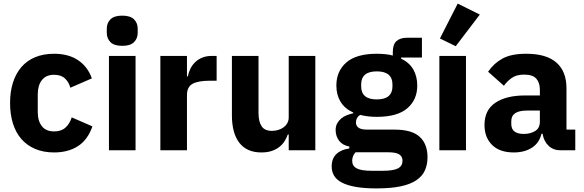

<svg xmlns="http://www.w3.org/2000/svg" viewBox="-20 -836 3250 1068"><path d="M281 12Q222 12 176 -7.5Q130 -27 99 -62.5Q68 -98 52 -149Q36 -200 36 -263Q36 -326 52 -376.5Q68 -427 99 -463Q130 -499 176 -518Q222 -537 281 -537Q361 -537 414.5 -501Q468 -465 491 -400L371 -348Q364 -378 342 -399Q320 -420 281 -420Q236 -420 213 -390.5Q190 -361 190 -311V-213Q190 -163 213 -134Q236 -105 281 -105Q321 -105 344.5 -126.5Q368 -148 379 -183L494 -133Q468 -58 413.5 -23Q359 12 281 12Z M660 -581Q615 -581 594.5 -601.5Q574 -622 574 -654V-676Q574 -708 594.5 -728.5Q615 -749 660 -749Q705 -749 725.5 -728.5Q746 -708 746 -676V-654Q746 -622 725.5 -601.5Q705 -581 660 -581ZM586 -525H734V0H586Z M872 0V-525H1020V-411H1025Q1029 -433 1039 -453.5Q1049 -474 1065.5 -490Q1082 -506 1105 -515.5Q1128 -525 1159 -525H1185V-387H1148Q1083 -387 1051.5 -370Q1020 -353 1020 -307V0Z M1586 -88H1581Q1574 -68 1562.5 -50Q1551 -32 1533 -18Q1515 -4 1490.5 4Q1466 12 1434 12Q1353 12 1311.5 -41.5Q1270 -95 1270 -195V-525H1418V-208Q1418 -160 1435 -134Q1452 -108 1493 -108Q1510 -108 1527 -113Q1544 -118 1557 -127.5Q1570 -137 1578 -151Q1586 -165 1586 -184V-525H1734V0H1586Z M2358 38Q2358 80 2343.5 112Q2329 144 2296 166.5Q2263 189 2208.5 200.5Q2154 212 2074 212Q2006 212 1958.5 203.5Q1911 195 1881.5 179.5Q1852 164 1838.5 141.5Q1825 119 1825 90Q1825 46 1851 21Q1877 -4 1923 -10V-21Q1885 -28 1866 -53.5Q1847 -79 1847 -113Q1847 -134 1855.5 -149.5Q1864 -165 1877.5 -176.5Q1891 -188 1909 -195Q1927 -202 1945 -206V-210Q1897 -232 1874 -270.5Q1851 -309 1851 -360Q1851 -440 1906.5 -488.5Q1962 -537 2076 -537Q2128 -537 2165 -527V-547Q2165 -589 2185.5 -607.5Q2206 -626 2244 -626H2327V-516H2211V-510Q2257 -488 2279 -449.5Q2301 -411 2301 -360Q2301 -281 2245.5 -233.5Q2190 -186 2076 -186Q2025 -186 1983 -197Q1960 -182 1960 -155Q1960 -136 1974.5 -125.5Q1989 -115 2023 -115H2175Q2271 -115 2314.5 -75Q2358 -35 2358 38ZM2219 58Q2219 35 2201 23Q2183 11 2138 11H1958Q1948 21 1943.5 33.5Q1939 46 1939 58Q1939 87 1964 100.5Q1989 114 2049 114H2109Q2169 114 2194 100.5Q2219 87 2219 58ZM2076 -283Q2120 -283 2141.5 -301.5Q2163 -320 2163 -355V-367Q2163 -402 2141.5 -420.5Q2120 -439 2076 -439Q2032 -439 2010.5 -420.5Q1989 -402 1989 -367V-355Q1989 -320 2010.5 -301.5Q2032 -283 2076 -283Z M2424 0V-525H2572V0ZM2515 -579 2427 -622 2526 -816 2649 -755Z M3098 0Q3058 0 3031.5 -25Q3005 -50 2998 -92H2992Q2980 -41 2939 -14.5Q2898 12 2838 12Q2759 12 2717 -30Q2675 -72 2675 -141Q2675 -224 2735.5 -264.5Q2796 -305 2900 -305H2983V-338Q2983 -376 2963 -398.5Q2943 -421 2896 -421Q2852 -421 2826 -402Q2800 -383 2783 -359L2695 -437Q2727 -484 2775.5 -510.5Q2824 -537 2907 -537Q3019 -537 3075 -488Q3131 -439 3131 -345V-115H3180V0ZM2893 -91Q2930 -91 2956.5 -107Q2983 -123 2983 -159V-221H2911Q2824 -221 2824 -162V-147Q2824 -118 2842 -104.5Q2860 -91 2893 -91Z"/></svg>

Font: IBM Plex Sans Thai
Style: Bold
Weight: 700
Designer: Mike Abbink, Paul van der Laan, Pieter van Rosmalen, Ben Mitchell, Mark Frömberg
Foundry: Bold Monday
Version: Version 1.2